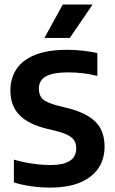

<svg xmlns="http://www.w3.org/2000/svg" viewBox="-20 -823 509 850"><path d="M201.5 7.5Q161 7.5 118.2 1.5Q75.5 -4.5 41.5 -15.5V-116.5Q67.5 -108.5 95.2 -103.2Q123 -98 150 -95.2Q177 -92.5 201 -92.5Q243.5 -92.5 269 -101.2Q294.5 -110 306 -126.5Q317.5 -143 317.5 -166Q317.5 -185.5 309.5 -199.5Q301.5 -213.5 281 -224.5Q260.5 -235.5 223 -244.5L187.5 -253Q105.5 -273 65.8 -314Q26 -355 26 -422.5Q26 -476 52.5 -516.5Q79 -557 134.8 -579.8Q190.5 -602.5 277 -602.5Q312.5 -602.5 348 -598.5Q383.5 -594.5 411 -588V-487Q381 -494.5 348.2 -498.5Q315.5 -502.5 283.5 -502.5Q233.5 -502.5 204.8 -493.8Q176 -485 164 -468.8Q152 -452.5 152 -430.5Q152 -401 169.2 -384.5Q186.5 -368 240 -354L275.5 -345.5Q333 -331.5 370 -309.2Q407 -287 425 -253.8Q443 -220.5 443 -174Q443 -119 415.5 -78.2Q388 -37.5 334.5 -15Q281 7.5 201.5 7.5ZM176.5 -655 258 -803H390L289 -655Z"/></svg>

Font: Encode Sans SC SemiCondensed SemiBold
Style: Regular
Weight: 600
Width: 4
Designer: Multiple Designers
Foundry: Impallari Type
Version: Version 3.002